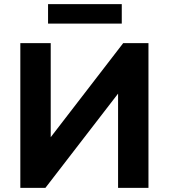

<svg xmlns="http://www.w3.org/2000/svg" viewBox="-20 -915 822 935"><path d="M79 0V-705H227V-230H214L580 -705H703V0H555V-476H568L201 0ZM214 -800V-895H573V-800Z"/></svg>

Font: Nunito Sans 10pt ExtraBold
Style: Regular
Weight: 800
Designer: Vernon Adams
Foundry: Vernon Adams
Version: Version 3.101;gftools[0.9.27]